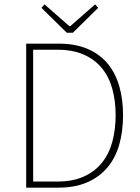

<svg xmlns="http://www.w3.org/2000/svg" viewBox="-20 -860 640 880"><path d="M100 0V-660H248Q324 -660 380 -636.5Q436 -613 472.5 -569.5Q509 -526 526.5 -465.5Q544 -405 544 -332Q544 -258 526.5 -197Q509 -136 472.5 -92.5Q436 -49 380 -24.5Q324 0 248 0ZM132 -28H244Q314 -28 364.5 -51Q415 -74 447.5 -114.5Q480 -155 495 -211Q510 -267 510 -332Q510 -397 495 -452Q480 -507 447.5 -547Q415 -587 364.5 -609.5Q314 -632 244 -632H132ZM286 -710 170 -824 184 -840 298 -740H302L416 -840L430 -824L314 -710Z"/></svg>

Font: Source Code Pro ExtraLight
Style: Regular
Weight: 200
Monospace: yes
Designer: Paul D. Hunt, Teo Tuominen
Foundry: Adobe Systems Incorporated
Version: Version 2.030;PS 1.000;hotconv 16.6.51;makeotf.lib2.5.65220